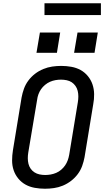

<svg xmlns="http://www.w3.org/2000/svg" viewBox="-20 -1146 640 1174"><path d="M255 8Q223 8 192.5 2.5Q162 -3 136.5 -17Q111 -31 92 -54Q73 -77 63.5 -105Q54 -133 54 -164.5Q54 -196 59 -227L112 -550Q117 -577 126.5 -603.5Q136 -630 153.5 -653.5Q171 -677 194.5 -695Q218 -713 245 -724Q272 -735 299.5 -739Q327 -743 354 -743Q386 -743 416.5 -737.5Q447 -732 472.5 -718Q498 -704 517 -681Q536 -658 545.5 -630Q555 -602 555.5 -570.5Q556 -539 550 -508L497 -185Q492 -158 482.5 -131.5Q473 -105 455.5 -81.5Q438 -58 414.5 -40Q391 -22 364.5 -11Q338 0 310 4Q282 8 255 8ZM256 -76Q273 -76 290 -79Q307 -82 323.5 -89Q340 -96 354 -108Q368 -120 378 -134.5Q388 -149 394 -165.5Q400 -182 403 -199L456 -521Q459 -539 459 -556.5Q459 -574 455 -590.5Q451 -607 441.5 -620.5Q432 -634 418.5 -643Q405 -652 387.5 -655.5Q370 -659 353 -659Q336 -659 319 -656Q302 -653 286 -646Q270 -639 255.5 -627Q241 -615 231 -600.5Q221 -586 215 -569.5Q209 -553 207 -536L153 -214Q150 -196 150 -178.5Q150 -161 154 -144.5Q158 -128 167.5 -114.5Q177 -101 191 -92Q205 -83 222 -79.5Q239 -76 256 -76ZM433 -823 454 -947H578L558 -823ZM203 -823 224 -947H348L328 -823ZM252 -1054V-1126H597V-1054Z"/></svg>

Font: Iosevka SS04 Medium Extended
Style: Italic
Weight: 500
Width: 7
Italic angle: -9°
Monospace: yes
Designer: Belleve Invis
Foundry: Belleve Invis
Version: Version 19.0.0; ttfautohint (v1.8.4)